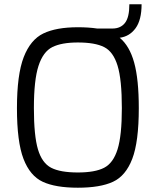

<svg xmlns="http://www.w3.org/2000/svg" viewBox="-20 -869 726 895"><path d="M627 -365Q627 -208 596.5 -128.5Q566 -49 506.5 -21.5Q447 6 343 6Q239 6 179.5 -21.5Q120 -49 89.5 -128.5Q59 -208 59 -365Q59 -521 90.5 -602.5Q122 -684 182 -713Q242 -742 343 -742Q393 -742 433 -736H504Q542 -736 562.5 -762Q583 -788 583 -849H640Q640 -776 612 -737.5Q584 -699 538 -693Q584 -655 605.5 -577Q627 -499 627 -365ZM548 -365Q548 -498 528 -563Q508 -628 465.5 -649.5Q423 -671 343 -671Q267 -671 224 -649.5Q181 -628 159.5 -562Q138 -496 138 -365Q138 -236 157 -172.5Q176 -109 218.5 -87Q261 -65 343 -65Q423 -65 465.5 -87Q508 -109 528 -173Q548 -237 548 -365Z"/></svg>

Font: Exo
Style: Regular
Weight: 400
Designer: Natanael Gama
Foundry: Natanael Gama
Version: Version 1.500; ttfautohint (v1.6)